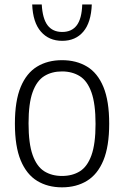

<svg xmlns="http://www.w3.org/2000/svg" viewBox="-20 -814 546 844"><path d="M252.5 9.5Q190 9.5 143.5 -18.8Q97 -47 71.2 -108.5Q45.5 -170 45.5 -270.5Q45.5 -370.5 71 -431.8Q96.5 -493 143 -521.2Q189.5 -549.5 252.5 -549.5Q315.5 -549.5 362.2 -521.5Q409 -493.5 434.5 -432Q460 -370.5 460 -270.5Q460 -170.5 434.5 -109Q409 -47.5 362.2 -19Q315.5 9.5 252.5 9.5ZM252.5 -40.5Q298 -40.5 331 -61Q364 -81.5 382 -131.5Q400 -181.5 400 -269Q400 -357.5 382 -408Q364 -458.5 330.8 -479.2Q297.5 -500 252.5 -500Q207.5 -500 174.5 -479.5Q141.5 -459 123.5 -409.2Q105.5 -359.5 105.5 -272Q105.5 -183 123.5 -132.5Q141.5 -82 174.5 -61.2Q207.5 -40.5 252.5 -40.5ZM253.5 -634.5Q195 -634.5 159.8 -675Q124.5 -715.5 121.5 -794.5H163.5Q167 -732 189.2 -702.8Q211.5 -673.5 253.5 -673.5Q295.5 -673.5 317.5 -702.8Q339.5 -732 341.5 -794.5H383.5Q380.5 -715 346.2 -674.8Q312 -634.5 253.5 -634.5Z"/></svg>

Font: Encode Sans SemiCondensed Light
Style: Regular
Weight: 300
Width: 4
Designer: Multiple Designers
Foundry: Impallari Type
Version: Version 3.002